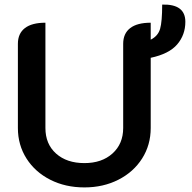

<svg xmlns="http://www.w3.org/2000/svg" viewBox="-20 -808 838 837"><path d="M637 -556V-250Q637 -176 599.5 -117Q562 -58 496 -24.5Q430 9 348 9Q265 9 199 -24.5Q133 -58 95.5 -117Q58 -176 58 -250V-617Q58 -662 88.5 -685.5Q119 -709 178 -709V-250Q178 -180 224.5 -138.5Q271 -97 348 -97Q424 -97 470.5 -139Q517 -181 517 -250V-617Q517 -662 547.5 -685.5Q578 -709 637 -709V-635Q669 -651 678 -682.5Q687 -714 687 -788Q788 -791 788 -713Q788 -656 752.5 -614.5Q717 -573 637 -556Z"/></svg>

Font: K2D SemiBold
Style: Regular
Weight: 600
Designer: Katatrad Aksorn Co.,Ltd.
Foundry: Cadson Demak Co.,Ltd.
Version: Version 1.000; ttfautohint (v1.6)